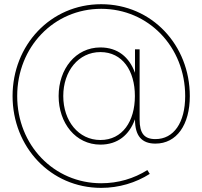

<svg xmlns="http://www.w3.org/2000/svg" viewBox="-20 -724 982 932"><path d="M471.2 188C557.6 188 639.2 163.1 707 120.1L695.3 101.6C629.9 142.6 554.2 165.5 471.2 165.5C241.7 165.5 63.5 -19.5 63.5 -257.8C63.5 -496.1 241.7 -681.2 471.2 -681.2C700.7 -681.2 878.9 -496.1 878.9 -257.8C878.9 -128.9 823.7 -48.8 734.4 -48.8C680.2 -48.8 657.7 -76.7 657.7 -144V-484.4H635.3V-371.6H634.8C607.4 -446.8 551.3 -493.7 467.3 -493.7C347.2 -493.7 264.6 -389.2 264.6 -257.8C264.6 -126.5 347.2 -22 467.3 -22C551.3 -22 607.4 -68.8 634.8 -144H635.3C635.3 -64.9 667.5 -26.9 734.4 -26.9C837.4 -26.9 901.4 -117.7 901.4 -257.8C901.4 -503.9 717.8 -703.6 471.2 -703.6C224.6 -703.6 41 -503.9 41 -257.8C41 -11.7 224.6 188 471.2 188ZM467.3 -44.4C360.8 -44.4 287.1 -137.2 287.1 -257.8C287.1 -378.4 360.8 -471.2 467.3 -471.2C574.7 -471.2 634.8 -380.4 634.8 -257.8C634.8 -135.3 574.7 -44.4 467.3 -44.4Z"/></svg>

Font: Raveo Display Display Thin
Style: Regular
Weight: 100
Designer: Jakub Foglar, Rasmus Andersson (Inter)
Foundry: Jakubfoglar.com
Version: Version 1.100;Glyphs 3.2.3 (3260)